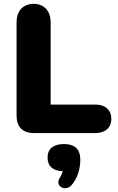

<svg xmlns="http://www.w3.org/2000/svg" viewBox="-20 -691 615 997"><path d="M156 0H476C525 0 558 -27 558 -74C558 -121 525 -148 476 -148H243V-575C243 -632 211 -671 155 -671C98 -671 66 -632 66 -575V-90C66 -32 98 0 156 0ZM352 270C383 234 397 185 397 138C397 84 368 57 312 57C257 57 227 82 227 127C227 172 254 196 306 198C303 208 299 219 293 228C259 276 320 307 352 270Z"/></svg>

Font: SN Pro Heavy
Style: Regular
Weight: 800
Designer: Tobias Whetton
Foundry: Supernotes
Version: Version 1.001;Glyphs 3.2 (3249)